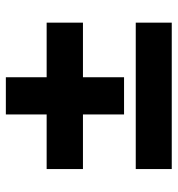

<svg xmlns="http://www.w3.org/2000/svg" viewBox="4 -596 593 640"><g transform="rotate(-90 300.0 -276.5)"><path d="M238 -159V-296H56V-417H238V-553H362V-417H544V-296H362V-159ZM56 0V-120H544V0Z"/></g></svg>

Font: Nunito Sans 7pt Black
Style: Regular
Weight: 900
Designer: Vernon Adams
Foundry: Vernon Adams
Version: Version 3.101;gftools[0.9.27]